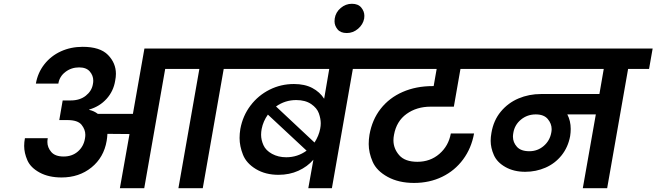

<svg xmlns="http://www.w3.org/2000/svg" viewBox="-20 -997 3477 1017"><path d="M1276 -632H1165L1054 0H925L1036 -632H855L744 0H615L666 -287L549 -288Q548 -269 545 -251Q530 -163 464.5 -110Q399 -57 306 -57Q238 -57 190 -83Q142 -109 125 -148Q108 -187 108 -224Q108 -244 112 -265H233Q231 -254 231 -245Q231 -216 251.5 -192Q272 -168 317 -168Q362 -168 392.5 -194.5Q423 -221 430 -263Q432 -274 432 -283Q432 -311 412 -336Q392 -361 337 -361H294L312 -465H355Q403 -465 434.5 -490Q466 -515 472 -551Q474 -561 474 -570Q474 -597 455.5 -618.5Q437 -640 399 -640Q358 -640 326.5 -616Q295 -592 289 -554H170Q180 -612 215 -656.5Q250 -701 302.5 -725Q355 -749 418 -749Q510 -749 552 -706Q594 -663 594 -606Q594 -589 590 -569Q581 -514 544.5 -473.5Q508 -433 453 -417L452 -415Q477 -410 498 -394H684L745 -740H1295Z M1978 -740 1959 -632H1849L1738 0H1613L1640 -151Q1608 -114 1560.5 -92.5Q1513 -71 1455 -71Q1386 -71 1335.5 -101.5Q1285 -132 1267 -177.5Q1249 -223 1249 -266Q1249 -289 1253 -314Q1266 -384 1307 -438Q1348 -492 1408 -522Q1468 -552 1537 -552Q1594 -552 1634 -531Q1674 -510 1697 -474L1724 -632H1229L1248 -740ZM1549 -467Q1490 -467 1442 -433L1646 -242Q1669 -278 1676 -315Q1679 -330 1679 -344Q1679 -368 1669 -396.5Q1659 -425 1628 -446Q1597 -467 1549 -467ZM1366 -314Q1363 -298 1363 -283Q1363 -256 1375.5 -228Q1388 -200 1421 -182Q1454 -164 1496 -164Q1556 -164 1604 -199L1399 -390Q1374 -355 1366 -314Z M1909 -899Q1903 -867 1876.5 -844.5Q1850 -822 1817 -822Q1784 -822 1768 -841.5Q1752 -861 1752 -884Q1752 -891 1753 -899Q1758 -932 1784.5 -954.5Q1811 -977 1844 -977Q1877 -977 1893.5 -957Q1910 -937 1910 -913Q1910 -906 1909 -899Z M2261 -432Q2187 -432 2133.5 -393.5Q2080 -355 2067 -283Q2064 -268 2064 -254Q2064 -210 2094.5 -175Q2125 -140 2191 -140Q2259 -140 2307.5 -182Q2356 -224 2368 -290H2491Q2477 -212 2433 -152.5Q2389 -93 2322 -60.5Q2255 -28 2173 -28Q2092 -28 2033.5 -60Q1975 -92 1954 -140Q1933 -188 1933 -234Q1933 -258 1937 -283Q1951 -363 1996.5 -421Q2042 -479 2113 -510Q2184 -541 2272 -541H2277L2293 -632H1918L1937 -740H2626L2607 -632H2419L2384 -432Z M3418 -632H3307L3196 0H3067L3136 -391H2985Q3003 -357 3003 -314Q3003 -296 3000 -276Q2989 -217 2954.5 -174Q2920 -131 2869.5 -109Q2819 -87 2762 -87Q2702 -87 2657.5 -112Q2613 -137 2596 -175.5Q2579 -214 2579 -251Q2579 -271 2583 -293Q2594 -359 2632.5 -405.5Q2671 -452 2726.5 -475.5Q2782 -499 2846 -499H3155L3178 -632H2566L2585 -740H3437ZM2784 -196Q2827 -196 2859.5 -223.5Q2892 -251 2900 -294Q2902 -304 2902 -313Q2902 -342 2881.5 -366.5Q2861 -391 2818 -391Q2773 -391 2739.5 -363.5Q2706 -336 2699 -293Q2697 -282 2697 -273Q2697 -243 2718 -219.5Q2739 -196 2784 -196Z"/></svg>

Font: Fz Poppins SemBd
Style: Italic
Weight: 600
Italic angle: -10°
Designer: Ninad Kale (Devanagari), Jonny Pinhorn (Latin)
Foundry: Indian Type Foundry
Version: Vit hóa bi Vntype.Com & FontZin.Com